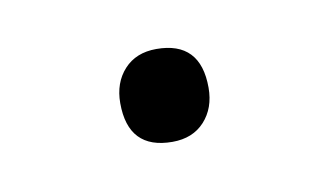

<svg xmlns="http://www.w3.org/2000/svg" viewBox="-29 -118 285 167"><g transform="rotate(-10 114.0 -35.0)"><path d="M114 6Q75 6 75 -35Q75 -53 85.5 -64.5Q96 -76 114 -76Q153 -76 153 -35Q153 -17 142.5 -5.5Q132 6 114 6Z"/></g></svg>

Font: Readex Pro Light
Style: Regular
Weight: 300
Designer: Bonnie Shaver-Troup, Thomas Jockin
Foundry: Lexend
Version: Version 1.200; ttfautohint (v1.8.3)